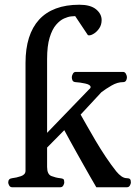

<svg xmlns="http://www.w3.org/2000/svg" viewBox="-20 -788 576 808"><path d="M31.2 0Q22.9 0 18.8 -7.3Q14.6 -14.6 14.6 -20Q14.6 -36.1 30.8 -38.1Q48.8 -40 68.1 -46.6Q87.4 -53.2 87.4 -69.3V-523.4Q87.4 -583 101.8 -628.7Q116.2 -674.3 144.5 -705.3Q172.9 -736.3 215.3 -752.2Q257.8 -768.1 314 -768.1Q360.8 -768.1 384.3 -748.8Q407.7 -729.5 407.7 -703.6Q407.7 -684.1 398.2 -669.7Q388.7 -655.3 376.2 -647.2Q363.8 -639.2 355 -639.2Q353 -639.2 351.8 -639.6Q350.6 -640.1 349.6 -640.6L296.4 -720.2Q292.5 -720.2 279.5 -719Q266.6 -717.8 249.5 -710.2Q232.4 -702.6 216.1 -683.8Q199.7 -665 189 -630.1Q178.2 -595.2 178.2 -539.1V-229L354 -411.1Q361.3 -416.5 361.3 -421.4Q361.3 -431.6 338.6 -436.5Q315.9 -441.4 297.4 -442.4Q288.1 -443.4 285.2 -449.5Q282.2 -455.6 282.2 -463.4Q282.2 -468.8 286.4 -477.1Q290.5 -485.4 298.8 -485.4H497.6Q505.9 -485.4 510 -477.1Q514.2 -468.8 514.2 -463.4Q514.2 -454.6 510.3 -448.5Q506.3 -442.4 498 -442.4Q474.1 -442.4 449.7 -428.2Q425.3 -414.1 406.7 -399.9L319.3 -305.7Q329.1 -288.6 345.5 -259.5Q361.8 -230.5 382.3 -195.8Q402.8 -161.1 425.3 -127.4Q447.8 -93.8 469.2 -66.9Q480 -53.7 491.2 -45.9Q502.4 -38.1 514.6 -38.1Q522.9 -38.1 526.9 -34.4Q530.8 -30.8 530.8 -20Q530.8 -14.6 526.6 -7.3Q522.5 0 514.2 0H385.3Q373.5 -20 359.6 -44.4Q345.7 -68.8 330.8 -95.2Q315.9 -121.6 301.3 -147.7Q286.6 -173.8 273.7 -197.5Q260.7 -221.2 250.5 -240.2L178.2 -167V-85.4Q178.2 -54.2 196.5 -47.1Q214.8 -40 232.9 -38.1Q243.2 -37.1 246.8 -34.2Q250.5 -31.2 250.5 -20Q250.5 -14.6 246.3 -7.3Q242.2 0 233.9 0Z"/></svg>

Font: Gelasio
Style: Regular
Weight: 400
Designer: Eben Sorkin
Foundry: Eben Sorkin
Version: Version 1.008